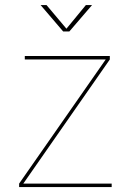

<svg xmlns="http://www.w3.org/2000/svg" viewBox="-20 -758 530 778"><path d="M72.5 -14H432.5V0H57.5V-14L409 -518L409.5 -517H80.5V-531H425V-517L73 -12ZM144.5 -737.5H168.5L254 -636H244.5L328 -737.5H353L261 -630.5H236Z"/></svg>

Font: Epilogue Thin
Style: Regular
Weight: 250
Designer: Tyler Finck
Foundry: Etcetera Type Co
Version: Version 2.111